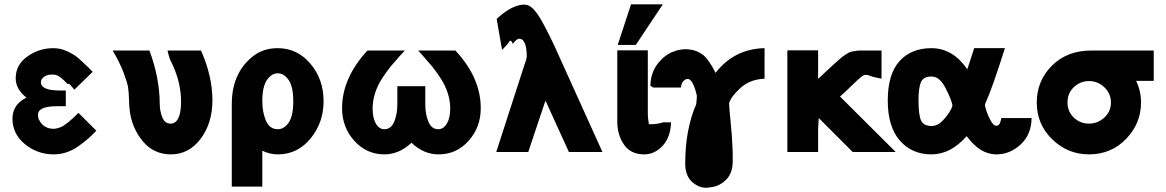

<svg xmlns="http://www.w3.org/2000/svg" viewBox="-20 -707 5425 893"><path d="M38 -155Q38 -221 103 -253Q53 -292 53 -343Q53 -406 107.5 -444.5Q162 -483 228 -483Q261 -483 292.5 -468.5Q324 -454 341.5 -439Q359 -424 390 -394L411 -373L326 -290Q325 -291 306 -313Q304 -317 294 -317Q270 -342 254 -352Q238 -362 219 -360Q199 -360 184.5 -349.5Q170 -339 170 -324Q170 -316 174.5 -309.5Q179 -303 186 -299Q193 -295 203.5 -292Q214 -289 223 -288Q232 -287 243.5 -286.5Q255 -286 262 -286Q269 -286 278 -286H286V-213H247Q159 -213 157 -176Q155 -158 165 -144Q184 -110 226 -108Q239 -107 261 -115Q289 -126 345 -182L428 -99Q407 -77 391.5 -63.5Q376 -50 349 -30Q322 -10 292 0.5Q262 11 230 11Q154 11 96 -36.5Q38 -84 38 -155Z M504 -472H675Q722 -346 723 -225Q723 -190 735 -161Q747 -132 773 -132Q819 -132 822 -224Q825 -326 771 -430V-429Q763 -454 759 -472H915Q968 -352 968 -240Q968 -135 913.5 -62Q859 11 775 11Q694 11 643 -51.5Q592 -114 583 -196Q581 -211 580 -245Q579 -279 575.5 -301.5Q572 -324 554.5 -370Q537 -416 504 -472Z M1058 161V-222Q1058 -303 1088 -362Q1113 -412 1159.5 -447.5Q1206 -483 1272 -483Q1362 -483 1423.5 -411Q1485 -339 1485 -236Q1485 -137 1424.5 -63Q1364 11 1272 11Q1235 11 1200 -6V161ZM1200 -236Q1200 -185 1217 -145.5Q1234 -106 1272 -106Q1301 -106 1322.5 -136.5Q1344 -167 1344 -236Q1344 -304 1322.5 -335Q1301 -366 1272 -366Q1243 -366 1221.5 -335Q1200 -304 1200 -236Z M1571 -204Q1571 -344 1689 -472H1863L1837 -444Q1812 -416 1796 -396.5Q1780 -377 1758 -343.5Q1736 -310 1724.5 -274Q1713 -238 1713 -201Q1713 -159 1728 -132.5Q1743 -106 1768 -106Q1799 -106 1813.5 -141Q1828 -176 1828 -222V-306H1958V-222Q1958 -176 1972.5 -141Q1987 -106 2018 -106Q2043 -106 2058.5 -132.5Q2074 -159 2074 -201Q2074 -238 2062.5 -274Q2051 -310 2029 -343.5Q2007 -377 1991 -396.5Q1975 -416 1950 -444L1925 -472H2098Q2216 -346 2216 -204Q2216 -115 2159.5 -52Q2103 11 2020 11Q1950 11 1894 -43Q1836 11 1768 11Q1685 11 1628 -52Q1571 -115 1571 -204Z M2288 0 2422 -414 2428 -430H2427Q2430 -440 2430 -442Q2430 -526 2395 -527Q2383 -527 2365 -503Q2360 -518 2352 -518Q2348 -512 2344 -507Q2340 -502 2339 -500L2340 -501Q2339 -500 2332.5 -493Q2326 -486 2320 -480L2315 -475L2290 -619Q2344 -669 2389 -681Q2408 -687 2424 -685Q2450 -683 2477.5 -645Q2505 -607 2558 -495L2782 0H2626L2517 -239Q2512 -224 2482 -135Q2452 -46 2437 0Z M2851 -142V-473H2993V-177V-175Q2993 -162 2998 -129Q3038 -129 3065 -138H3101Q3099 -69 3062 -29Q3025 11 2976 11Q2914 11 2882.5 -34Q2851 -79 2851 -142ZM2853 -498 2915 -687H3063L2937 -498Z M3005 -308Q3006 -363 3033.5 -403Q3061 -443 3102 -463Q3145 -482 3186 -477Q3221 -474 3252 -450Q3281 -424 3308 -368Q3395 -480 3536 -483V-341Q3468 -338 3424 -298Q3380 -258 3371 -227Q3371 -208 3378 -141.5Q3385 -75 3387 -18Q3388 0 3388 43Q3388 99 3356 130Q3324 161 3283 164Q3246 173 3210 148Q3167 119 3167 54Q3167 -105 3218 -222V-220L3220 -242Q3222 -263 3220 -267Q3202 -340 3178 -340Q3169 -340 3159 -330.5Q3149 -321 3147 -300H3018Z M3642 0V-473H3785V-340Q3801 -355 3824 -376.5Q3847 -398 3856.5 -406.5Q3866 -415 3881 -428.5Q3896 -442 3903 -446.5Q3910 -451 3920.5 -458Q3931 -465 3939.5 -466.5Q3948 -468 3958 -470Q3968 -472 3980 -472H4080V-341Q4059 -345 4045 -348.5Q4031 -352 4026 -354.5Q4021 -357 4015.5 -358Q4010 -359 4003 -359Q3996 -358 3984 -348Q3973 -340 3942 -309.5Q3911 -279 3887 -258L4146 0H3946L3788 -158L3785 -108V0Z M4109 -239Q4109 -362 4163.5 -422.5Q4218 -483 4312 -483Q4411 -483 4479 -385Q4483 -398 4495 -433.5Q4507 -469 4511 -483H4654Q4594 -294 4565 -231Q4561 -221 4561 -218Q4561 -213 4568 -191Q4575 -169 4584 -153Q4599 -122 4614 -122Q4626 -122 4631.5 -136.5Q4637 -151 4637 -158H4778Q4777 -81 4727 -35Q4677 11 4614 11Q4538 11 4476 -74Q4402 11 4312 11Q4221 11 4165 -53.5Q4109 -118 4109 -239ZM4252 -240Q4252 -174 4263.5 -147.5Q4275 -121 4313 -121Q4341 -121 4366 -147.5Q4391 -174 4405 -202Q4406 -204 4410 -216Q4406 -240 4385 -283V-282Q4359 -341 4327 -349Q4321 -351 4309 -351Q4273 -350 4262.5 -323Q4252 -296 4252 -240Z M5056 -472H5346V-331H5264Q5287 -284 5287 -230Q5287 -133 5217.5 -61Q5148 11 5045 11Q4946 11 4874 -59Q4802 -129 4802 -230Q4802 -331 4872.5 -401.5Q4943 -472 5056 -472ZM5045 -132Q5085 -132 5116 -160Q5147 -188 5147 -230Q5147 -272 5116.5 -301Q5086 -330 5045 -330Q5005 -330 4975 -302Q4945 -274 4945 -231Q4945 -188 4974.5 -160Q5004 -132 5045 -132Z"/></svg>

Font: Coval
Style: Heavy
Weight: 900
Foundry: Context Ltd
Version: Version 001.000